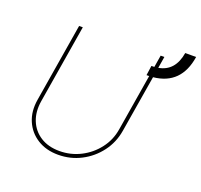

<svg xmlns="http://www.w3.org/2000/svg" viewBox="-136 -943 1156 1106"><g transform="rotate(20 442.0 -389.5)"><path d="M816.8 -789.8H883.5Q856.2 -612.2 690 -595.5L632.1 -245.7Q620 -171.9 576.3 -113.8Q532.7 -55.8 468 -22.2Q403.4 11.4 328.1 11.4Q254.3 11.4 200.6 -22.4Q147 -56.1 122.2 -114.2Q97.3 -172.2 109.4 -245.7L188.9 -727.3H211.6L132.1 -245.7Q121.1 -178.3 142.4 -125.4Q163.7 -72.4 211.6 -41.9Q259.6 -11.4 328.1 -11.4Q396.7 -11.4 456.7 -41.9Q516.7 -72.4 557.5 -125.4Q598.4 -178.3 609.4 -245.7L666.9 -594.1Q658.7 -593.8 650.6 -593.8L659.1 -653.4Q668.3 -653.4 676.8 -653.8L688.9 -727.3H711.6L699.9 -656.6Q797.6 -673.7 816.8 -789.8Z"/></g></svg>

Font: Inter Thin  BETA
Style: Italic
Weight: 100
Italic angle: -9.39999°
Designer: Rasmus Andersson
Foundry: rsms
Version: Version 3.011;git-f93a4a705